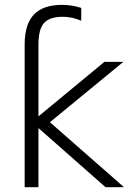

<svg xmlns="http://www.w3.org/2000/svg" viewBox="-20 -781 572 802"><path d="M140.6 -294.9 416 -522.5H495.1L188.5 -270.5L498 1H420.9L140.6 -246.1V1H83V-595.7Q83 -679.7 121.6 -720.2Q160.2 -760.7 239.3 -760.7Q280.3 -760.7 319.3 -748V-694.3Q281.2 -710.9 242.2 -710.9Q187.5 -710.9 164.1 -685.1Q140.6 -659.2 140.6 -595.7Z"/></svg>

Font: Gen Shin Gothic Light
Style: Regular
Weight: 200
Designer: [Source Han Sans]
Ryoko NISHIZUKA  (kana & ideographs); Paul D. Hunt (Latin, Greek & Cyrillic); Wenlong ZHANG  (bopomofo
Version: Version 1.002.20150607